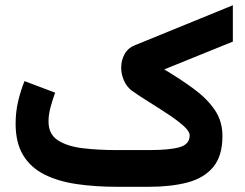

<svg xmlns="http://www.w3.org/2000/svg" viewBox="-20 -718 940 738"><path d="M553.2 0H429.7Q345.7 0 274.4 -10.5Q203.1 -21 150.6 -47.4Q98.1 -73.7 69.1 -121.3Q40 -168.9 40 -243.2Q40 -287.1 49.8 -328.9Q59.6 -370.6 74.2 -406.2L191.9 -361.8Q183.6 -338.9 175 -308.6Q166.5 -278.3 166.5 -251Q166.5 -202.1 202.6 -178.7Q238.8 -155.3 298.6 -148.2Q358.4 -141.1 429.7 -141.1H552.7Q630.9 -141.1 669.9 -152.1Q709 -163.1 709 -197.3Q709 -213.4 685.1 -234.6Q661.1 -255.9 625.2 -279.5Q589.4 -303.2 552 -326.4Q514.6 -349.6 487.3 -369.1Q467.3 -383.8 456.5 -408.2Q445.8 -432.6 445.8 -458Q445.8 -485.4 458.5 -509.3Q471.2 -533.2 498 -543.9L875 -697.8V-558.1L611.3 -451.2Q676.8 -412.1 727.1 -374.8Q777.3 -337.4 806.2 -294.4Q835 -251.5 835 -195.3Q835 -118.7 799.8 -76.2Q764.6 -33.7 701.2 -16.8Q637.7 0 553.2 0Z"/></svg>

Font: Vazirmatn FD ExtraBold
Style: Regular
Weight: 800
Designer: Saber Rastikerdar
Foundry: Saber Rastikerdar
Version: Version 33.003